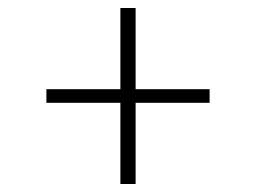

<svg xmlns="http://www.w3.org/2000/svg" viewBox="-20 -570 640 480"><path d="M281 -110V-313H96V-347H281V-550H319V-347H504V-313H319V-110Z"/></svg>

Font: Source Code Pro Light
Style: Italic
Weight: 300
Italic angle: -11°
Monospace: yes
Designer: Paul D. Hunt, Teo Tuominen
Foundry: Adobe Systems Incorporated
Version: Version 1.050;PS 1.000;hotconv 16.6.51;makeotf.lib2.5.65220